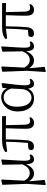

<svg xmlns="http://www.w3.org/2000/svg" viewBox="1177 -1745 775 3169"><g transform="rotate(-90 1564.5 -160.5)"><path d="M591.8 -59.6 599.6 -37.1Q576.2 7.8 527.3 12.7Q521.5 13.7 516.6 13.7Q459 13.7 444.3 -59.6Q439.5 -84 438.5 -116.2Q381.8 12.7 285.2 13.7Q222.7 13.7 176.8 -40Q165 -54.7 156.2 -70.3L179.7 189.5L105.5 207L94.7 198.2L114.3 -103.5L98.6 -509.8L175.8 -527.3L185.5 -518.6Q168 -169.9 167 -147.5Q212.9 -57.6 293 -56.6Q363.3 -56.6 407.2 -122.1Q421.9 -145.5 435.5 -176.8L429.7 -509.8L507.8 -527.3L516.6 -518.6Q496.1 -204.1 496.1 -158.2Q496.1 -144.5 496.1 -132.8Q497.1 -64.5 521.5 -52.7Q531.2 -47.9 545.9 -47.9Q567.4 -47.9 591.8 -59.6Z M1083 -451.2 1090.8 -140.6Q1092.8 -63.5 1133.8 -52.7Q1143.6 -50.8 1155.3 -50.8Q1181.6 -50.8 1207 -63.5L1214.8 -41Q1179.7 12.7 1126 13.7Q1042 13.7 1027.3 -68.4Q1023.4 -89.8 1023.4 -116.2Q1023.4 -234.4 1032.2 -452.1H848.6Q846.7 -236.3 834 -103.5Q823.2 11.7 728.5 12.7Q681.6 12.7 672.9 -22.5Q671.9 -28.3 671.9 -34.2Q672.9 -62.5 694.3 -78.1Q735.4 -85 789.1 -86.9Q805.7 -242.2 809.6 -450.2L646.5 -429.7L640.6 -462.9Q701.2 -504.9 784.2 -511.7Q811.5 -513.7 846.7 -513.7H1230.5L1233.4 -448.2Z M1678.7 -191.4 1687.5 -363.3Q1653.3 -465.8 1573.2 -484.4Q1557.6 -487.3 1542 -487.3Q1453.1 -487.3 1412.1 -397.5Q1387.7 -343.8 1387.7 -273.4Q1387.7 -104.5 1469.7 -48.8Q1501 -28.3 1539.1 -28.3Q1604.5 -28.3 1646.5 -88.9Q1675.8 -132.8 1678.7 -191.4ZM1838.9 -59.6 1847.7 -37.1Q1816.4 12.7 1763.7 13.7Q1708 13.7 1691.4 -58.6Q1689.5 -70.3 1687.5 -84Q1637.7 12.7 1524.4 13.7Q1413.1 13.7 1354.5 -77.1Q1309.6 -147.5 1309.6 -253.9Q1309.6 -393.6 1402.3 -473.6Q1466.8 -528.3 1544.9 -528.3Q1644.5 -527.3 1691.4 -433.6L1698.2 -506.8L1765.6 -523.4L1778.3 -513.7Q1741.2 -232.4 1741.2 -131.8Q1741.2 -59.6 1774.4 -49.8Q1782.2 -47.9 1792 -47.9Q1817.4 -47.9 1838.9 -59.6Z M2458 -59.6 2465.8 -37.1Q2442.4 7.8 2393.6 12.7Q2387.7 13.7 2382.8 13.7Q2325.2 13.7 2310.5 -59.6Q2305.7 -84 2304.7 -116.2Q2248 12.7 2151.4 13.7Q2088.9 13.7 2043 -40Q2031.2 -54.7 2022.5 -70.3L2045.9 189.5L1971.7 207L1960.9 198.2L1980.5 -103.5L1964.8 -509.8L2042 -527.3L2051.8 -518.6Q2034.2 -169.9 2033.2 -147.5Q2079.1 -57.6 2159.2 -56.6Q2229.5 -56.6 2273.4 -122.1Q2288.1 -145.5 2301.8 -176.8L2295.9 -509.8L2374 -527.3L2382.8 -518.6Q2362.3 -204.1 2362.3 -158.2Q2362.3 -144.5 2362.3 -132.8Q2363.3 -64.5 2387.7 -52.7Q2397.5 -47.9 2412.1 -47.9Q2433.6 -47.9 2458 -59.6Z M2949.2 -451.2 2957 -140.6Q2959 -63.5 3000 -52.7Q3009.8 -50.8 3021.5 -50.8Q3047.9 -50.8 3073.2 -63.5L3081.1 -41Q3045.9 12.7 2992.2 13.7Q2908.2 13.7 2893.6 -68.4Q2889.6 -89.8 2889.6 -116.2Q2889.6 -234.4 2898.4 -452.1H2714.8Q2712.9 -236.3 2700.2 -103.5Q2689.5 11.7 2594.7 12.7Q2547.9 12.7 2539.1 -22.5Q2538.1 -28.3 2538.1 -34.2Q2539.1 -62.5 2560.5 -78.1Q2601.6 -85 2655.3 -86.9Q2671.9 -242.2 2675.8 -450.2L2512.7 -429.7L2506.8 -462.9Q2567.4 -504.9 2650.4 -511.7Q2677.7 -513.7 2712.9 -513.7H3096.7L3099.6 -448.2Z"/></g></svg>

Font: GenYoMin JP Regular
Style: Regular
Weight: 400
Version: Version 1.001;PS 1;hotconv 16.6.51;makeotf.lib2.5.65220 DEVE